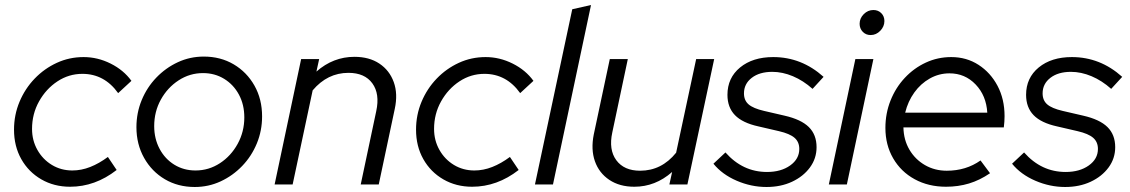

<svg xmlns="http://www.w3.org/2000/svg" viewBox="-20 -737 4514 767"><path d="M260 9Q196 9 145 -20.5Q94 -50 65 -101.5Q36 -153 36 -219Q36 -278 58 -330.5Q80 -383 118.5 -423Q157 -463 207 -486Q257 -509 314 -509Q370 -509 422 -483Q474 -457 505 -414L452 -365Q397 -442 309 -442Q255 -442 209.5 -412Q164 -382 136 -332Q108 -282 108 -222Q108 -176 129.5 -138Q151 -100 187.5 -78Q224 -56 269 -56Q305 -56 340.5 -70Q376 -84 411 -110L446 -58Q360 9 260 9Z M758 10Q691 10 638.5 -21Q586 -52 555.5 -106.5Q525 -161 525 -229Q525 -286 546 -337Q567 -388 604.5 -427Q642 -466 690.5 -488.5Q739 -511 794 -511Q861 -511 913.5 -480Q966 -449 996.5 -395Q1027 -341 1027 -272Q1027 -215 1006 -164Q985 -113 947.5 -74Q910 -35 861.5 -12.5Q813 10 758 10ZM761 -56Q814 -56 858.5 -85Q903 -114 929.5 -162.5Q956 -211 956 -268Q956 -319 934.5 -359Q913 -399 875.5 -422Q838 -445 791 -445Q738 -445 693.5 -416Q649 -387 622.5 -339Q596 -291 596 -233Q596 -183 617.5 -142.5Q639 -102 676.5 -79Q714 -56 761 -56Z M1077 0 1183 -501H1255L1244 -451Q1311 -510 1396 -510Q1455 -510 1495.5 -483Q1536 -456 1553 -409Q1570 -362 1557 -302L1493 0H1421L1483 -293Q1498 -362 1467.5 -404Q1437 -446 1372 -446Q1288 -446 1229 -376L1149 0Z M1866 9Q1802 9 1751 -20.5Q1700 -50 1671 -101.5Q1642 -153 1642 -219Q1642 -278 1664 -330.5Q1686 -383 1724.5 -423Q1763 -463 1813 -486Q1863 -509 1920 -509Q1976 -509 2028 -483Q2080 -457 2111 -414L2058 -365Q2003 -442 1915 -442Q1861 -442 1815.5 -412Q1770 -382 1742 -332Q1714 -282 1714 -222Q1714 -176 1735.5 -138Q1757 -100 1793.5 -78Q1830 -56 1875 -56Q1911 -56 1946.5 -70Q1982 -84 2017 -110L2052 -58Q1966 9 1866 9Z M2117 0 2266 -700 2341 -717 2189 0Z M2514 9Q2455 9 2414 -18.5Q2373 -46 2356.5 -93Q2340 -140 2352 -200L2416 -501H2488L2426 -208Q2411 -139 2442 -97Q2473 -55 2537 -55Q2623 -55 2681 -127L2761 -501H2833L2726 0H2654L2665 -50Q2598 9 2514 9Z M3042 10Q2981 10 2923 -15Q2865 -40 2830 -83L2878 -128Q2947 -50 3044 -50Q3100 -50 3136.5 -76Q3173 -102 3173 -142Q3173 -170 3154 -186.5Q3135 -203 3092 -213L3010 -232Q2946 -246 2916 -277Q2886 -308 2886 -358Q2886 -426 2936.5 -467.5Q2987 -509 3069 -509Q3182 -509 3270 -430L3226 -382Q3189 -415 3147.5 -432.5Q3106 -450 3065 -450Q3014 -450 2983 -426Q2952 -402 2952 -364Q2952 -336 2970.5 -320Q2989 -304 3032 -294L3114 -275Q3180 -260 3211 -229.5Q3242 -199 3242 -149Q3242 -104 3215.5 -68Q3189 -32 3144 -11Q3099 10 3042 10Z M3458 -597Q3439 -597 3426.5 -610Q3414 -623 3414 -642Q3414 -664 3430.5 -680.5Q3447 -697 3469 -697Q3488 -697 3500.5 -684.5Q3513 -672 3513 -653Q3513 -631 3496.5 -614Q3480 -597 3458 -597ZM3291 0 3397 -501H3469L3363 0Z M3759 9Q3689 9 3634 -21Q3579 -51 3548 -104.5Q3517 -158 3517 -226Q3517 -284 3537.5 -335.5Q3558 -387 3594.5 -426Q3631 -465 3678.5 -487Q3726 -509 3780 -509Q3841 -509 3889 -478Q3937 -447 3965 -394Q3993 -341 3993 -273Q3993 -252 3990 -228H3589Q3590 -178 3613 -139Q3636 -100 3675 -77.5Q3714 -55 3762 -55Q3839 -55 3897 -96L3935 -45Q3894 -17 3851 -4Q3808 9 3759 9ZM3596 -287H3924Q3920 -355 3877.5 -399.5Q3835 -444 3773 -444Q3731 -444 3694.5 -423.5Q3658 -403 3632.5 -367.5Q3607 -332 3596 -287Z M4235 10Q4174 10 4116 -15Q4058 -40 4023 -83L4071 -128Q4140 -50 4237 -50Q4293 -50 4329.5 -76Q4366 -102 4366 -142Q4366 -170 4347 -186.5Q4328 -203 4285 -213L4203 -232Q4139 -246 4109 -277Q4079 -308 4079 -358Q4079 -426 4129.5 -467.5Q4180 -509 4262 -509Q4375 -509 4463 -430L4419 -382Q4382 -415 4340.5 -432.5Q4299 -450 4258 -450Q4207 -450 4176 -426Q4145 -402 4145 -364Q4145 -336 4163.5 -320Q4182 -304 4225 -294L4307 -275Q4373 -260 4404 -229.5Q4435 -199 4435 -149Q4435 -104 4408.5 -68Q4382 -32 4337 -11Q4292 10 4235 10Z"/></svg>

Font: Red Hat Display
Style: Italic
Weight: 400
Italic angle: -12°
Designer: Pentagram, MCKL
Foundry: Pentagram, MCKL
Version: Version 1.023; ttfautohint (v1.8.3)